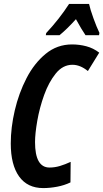

<svg xmlns="http://www.w3.org/2000/svg" viewBox="-20 -951 528 981"><path d="M284 -771Q323 -803 368 -853Q397 -800 417 -771H486L488 -783Q474 -812 457.5 -857.5Q441 -903 435 -931H333Q284 -855 216 -782L214 -771ZM340 -19 341 -124Q313 -111 286.5 -103Q260 -95 233 -95Q159 -95 159 -225Q159 -268 170.5 -334Q182 -400 205.5 -465.5Q229 -531 265 -575.5Q301 -620 350 -620Q390 -620 429 -588L487 -682Q457 -705 421.5 -714.5Q386 -724 348 -724Q272 -724 213.5 -676Q155 -628 115.5 -551.5Q76 -475 55.5 -387Q35 -299 35 -218Q35 -109 77.5 -49.5Q120 10 201 10Q235 10 272 3Q309 -4 340 -19Z"/></svg>

Font: Noto Sans Display Condensed
Style: Bold Italic
Weight: 700
Width: 3
Designer: Monotype Design team
Foundry: Monotype Imaging Inc.
Version: 1.000